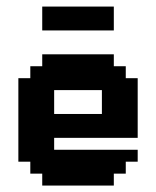

<svg xmlns="http://www.w3.org/2000/svg" viewBox="-20 -576 484 596"><path d="M111.1 -555.6H333.3V-481.5H111.1ZM74.1 -74.1H37V-333.3H74.1V-370.4H111.1V-407.4H333.3V-370.4H370.4V-333.3H407.4V-148.1H148.1V-111.1H407.4V-74.1H370.4V-37H333.3V0H111.1V-37H74.1ZM148.1 -222.2H296.3V-296.3H148.1Z"/></svg>

Font: Jersey 15
Style: Regular
Weight: 400
Designer: Sarah Cadigan-Fried
Version: Version 1.001; ttfautohint (v1.8.4.7-5d5b)